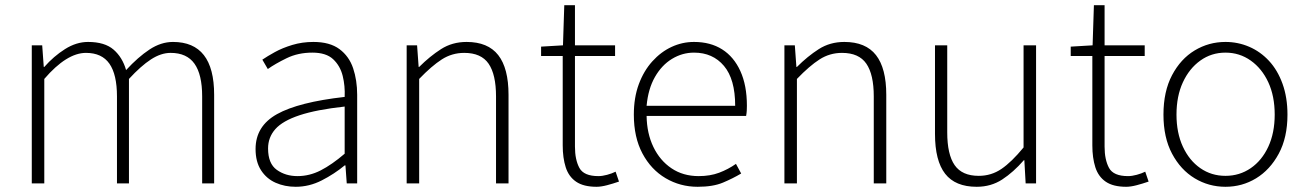

<svg xmlns="http://www.w3.org/2000/svg" viewBox="-20 -704 5019 737"><path d="M102 0V-530H142L148 -447H150Q186 -488 229.5 -515.5Q273 -543 318 -543Q382 -543 416 -513.5Q450 -484 464 -435Q510 -485 554 -514Q598 -543 644 -543Q723 -543 762.5 -492.5Q802 -442 802 -340V0H756V-334Q756 -418 726.5 -459.5Q697 -501 635 -501Q598 -501 559.5 -476Q521 -451 475 -401V0H429V-334Q429 -418 400 -459.5Q371 -501 310 -501Q273 -501 233 -476Q193 -451 150 -401V0Z M1115 13Q1073 13 1038 -2.5Q1003 -18 982 -50.5Q961 -83 961 -132Q961 -220 1043.5 -266Q1126 -312 1303 -332Q1305 -374 1295.5 -412.5Q1286 -451 1259 -476.5Q1232 -502 1179 -502Q1124 -502 1080 -480.5Q1036 -459 1008 -439L987 -475Q1006 -488 1035 -504Q1064 -520 1102 -531.5Q1140 -543 1183 -543Q1246 -543 1283 -515.5Q1320 -488 1335.5 -442Q1351 -396 1351 -340V0H1311L1306 -69H1303Q1263 -36 1215 -11.5Q1167 13 1115 13ZM1122 -28Q1168 -28 1211 -50Q1254 -72 1303 -114V-295Q1194 -283 1129.5 -261.5Q1065 -240 1037 -208.5Q1009 -177 1009 -134Q1009 -76 1042.5 -52Q1076 -28 1122 -28Z M1541 0V-530H1581L1587 -447H1589Q1630 -488 1673 -515.5Q1716 -543 1771 -543Q1853 -543 1892.5 -492.5Q1932 -442 1932 -340V0H1884V-334Q1884 -418 1855.5 -459.5Q1827 -501 1762 -501Q1715 -501 1676 -476Q1637 -451 1589 -401V0Z M2270 13Q2220 13 2191.5 -6.5Q2163 -26 2151.5 -62Q2140 -98 2140 -146V-489H2057V-525L2141 -530L2146 -684H2187V-530H2341V-489H2187V-141Q2187 -91 2204 -59.5Q2221 -28 2277 -28Q2292 -28 2310.5 -33Q2329 -38 2343 -45L2356 -7Q2333 1 2310 7Q2287 13 2270 13Z M2658 13Q2591 13 2535 -20Q2479 -53 2446 -115Q2413 -177 2413 -264Q2413 -329 2432 -380.5Q2451 -432 2484 -468.5Q2517 -505 2558 -524Q2599 -543 2644 -543Q2707 -543 2752 -514.5Q2797 -486 2822 -431Q2847 -376 2847 -298Q2847 -289 2846.5 -279.5Q2846 -270 2844 -259H2462Q2463 -192 2488 -140Q2513 -88 2557.5 -58Q2602 -28 2662 -28Q2706 -28 2740.5 -41Q2775 -54 2805 -75L2825 -38Q2793 -19 2755 -3Q2717 13 2658 13ZM2462 -298H2802Q2802 -400 2759 -451Q2716 -502 2644 -502Q2599 -502 2559.5 -478Q2520 -454 2494 -408.5Q2468 -363 2462 -298Z M2991 0V-530H3031L3037 -447H3039Q3080 -488 3123 -515.5Q3166 -543 3221 -543Q3303 -543 3342.5 -492.5Q3382 -442 3382 -340V0H3334V-334Q3334 -418 3305.5 -459.5Q3277 -501 3212 -501Q3165 -501 3126 -476Q3087 -451 3039 -401V0Z M3729 13Q3647 13 3608 -37Q3569 -87 3569 -190V-530H3616V-196Q3616 -111 3644.5 -70Q3673 -29 3737 -29Q3785 -29 3824 -55.5Q3863 -82 3909 -138V-530H3957V0H3917L3912 -89H3910Q3870 -43 3827 -15Q3784 13 3729 13Z M4303 13Q4253 13 4224.5 -6.5Q4196 -26 4184.5 -62Q4173 -98 4173 -146V-489H4090V-525L4174 -530L4179 -684H4220V-530H4374V-489H4220V-141Q4220 -91 4237 -59.5Q4254 -28 4310 -28Q4325 -28 4343.5 -33Q4362 -38 4376 -45L4389 -7Q4366 1 4343 7Q4320 13 4303 13Z M4684 13Q4620 13 4566 -19.5Q4512 -52 4479 -114Q4446 -176 4446 -264Q4446 -353 4479 -415.5Q4512 -478 4566 -510.5Q4620 -543 4684 -543Q4732 -543 4775 -524.5Q4818 -506 4851 -470.5Q4884 -435 4903 -382.5Q4922 -330 4922 -264Q4922 -176 4888.5 -114Q4855 -52 4801.5 -19.5Q4748 13 4684 13ZM4684 -29Q4738 -29 4781 -58.5Q4824 -88 4848.5 -141Q4873 -194 4873 -264Q4873 -335 4848.5 -388Q4824 -441 4781 -471.5Q4738 -502 4684 -502Q4630 -502 4587.5 -471.5Q4545 -441 4520.5 -388Q4496 -335 4496 -264Q4496 -194 4520.5 -141Q4545 -88 4587.5 -58.5Q4630 -29 4684 -29Z"/></svg>

Font: Noto Sans KR ExtraLight
Style: Regular
Weight: 250
Designer: Ryoko NISHIZUKA  (kana, bopomofo & ideographs); Paul D. Hunt (Latin, Greek & Cyrillic); Sandoll Communications , Soo-you
Foundry: Adobe
Version: Version 2.004-H2;hotconv 1.0.118;makeotfexe 2.5.65603